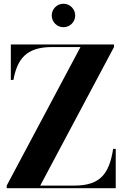

<svg xmlns="http://www.w3.org/2000/svg" viewBox="-20 -982 660 1002"><path d="M250 -901C250 -867.5 277.5 -840 311 -840C345 -840 372.5 -867.5 372.5 -901C372.5 -935 345 -962.5 311 -962.5C277.5 -962.5 250 -935 250 -901ZM36.5 -750V-565H50C70 -672 115 -736.5 252 -736.5H400L15 -13.5V0H584V-205H570.5C550.5 -78 505.5 -13.5 368.5 -13.5H190L575 -736.5V-750Z"/></svg>

Font: Bodoni* 16pt
Style: Bold
Weight: 700
Version: Version 2.3